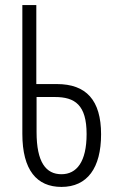

<svg xmlns="http://www.w3.org/2000/svg" viewBox="-20 -734 448 756"><path d="M222 2C324 2 378 -73 378 -205C378 -340 319 -403 204 -403H123V-714H68V-207C68 -64 125 2 222 2ZM222 -48C161 -48 124 -95 124 -214V-352H196C275 -352 321 -321 321 -206C321 -97 282 -48 222 -48Z"/></svg>

Font: Noto Sans Display Condensed Light
Style: Regular
Weight: 300
Width: 3
Designer: Monotype Design Team
Foundry: Monotype Imaging Inc.
Version: Version 1.900